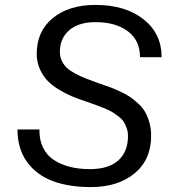

<svg xmlns="http://www.w3.org/2000/svg" viewBox="-20 -759 715 789"><path d="M353 9.8Q261.7 9.8 195.1 -15.6Q128.4 -41 90.1 -95Q51.8 -148.9 51.8 -227.1H142.1Q141.1 -185.1 156.5 -153.1Q171.9 -121.1 200.7 -102.1Q229.5 -83 266.8 -73.5Q304.2 -64 349.1 -64Q426.8 -64 466.3 -99.9Q505.9 -135.7 505.9 -200.2Q505.9 -217.3 500.7 -232.2Q495.6 -247.1 488.5 -258.3Q481.4 -269.5 467 -280.5Q452.6 -291.5 441.2 -298.6Q429.7 -305.7 408 -314.5Q386.2 -323.2 371.8 -328.4Q357.4 -333.5 331.1 -342.8Q300.3 -353 276.4 -362.8Q252.4 -372.6 223.6 -389.9Q194.8 -407.2 175.8 -426.8Q156.7 -446.3 143.8 -475.1Q130.9 -503.9 130.9 -538.1Q130.9 -630.4 196.8 -684.6Q262.7 -738.8 372.1 -738.8Q495.1 -738.8 569.8 -679.7Q644.5 -620.6 644 -523.9H555.2Q555.7 -592.3 505.9 -630.1Q456.1 -668 372.1 -668Q303.2 -668 264.6 -634.8Q226.1 -601.6 226.1 -545.9Q226.1 -525.4 234.4 -508.3Q242.7 -491.2 255.9 -479.2Q269 -467.3 290.3 -456.1Q311.5 -444.8 333.3 -436.3Q355 -427.7 383.8 -417.5Q388.7 -416 391.1 -415Q417 -406.2 431.6 -400.9Q446.3 -395.5 471.4 -384Q496.6 -372.6 512 -362.3Q527.3 -352.1 546.1 -335.2Q564.9 -318.4 575.7 -299.8Q586.4 -281.2 593.8 -255.9Q601.1 -230.5 601.1 -201.2Q601.1 -102.5 532.7 -46.4Q464.4 9.8 353 9.8Z"/></svg>

Font: Hubot Sans
Style: Italic
Weight: 400
Italic angle: -10°
Designer: Deni Anggara
Foundry: GitHub
Version: Version 1.001;gftools[0.9.31]